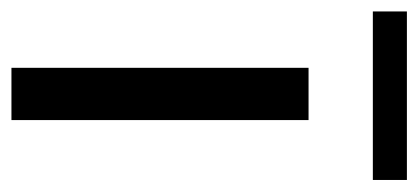

<svg xmlns="http://www.w3.org/2000/svg" viewBox="-234 -500 714 327"><g transform="rotate(90 122.5 -337.0)"><path d="M164 0H75V-506H164ZM266 -615.5H-21V-673.5H266Z"/></g></svg>

Font: Verano Sans
Style: Regular
Weight: 400
Designer: Lukasz Dziedzic with Adam Twardoch and Botio Nikoltchev
Foundry: tyPoland Lukasz Dziedzic
Version: Version 3.001;December 28, 2019;FontCreator 12.0.0.2547 64-b